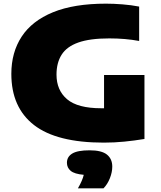

<svg xmlns="http://www.w3.org/2000/svg" viewBox="-20 -770 879 1050"><path d="M548 10Q290 10 166 -86.2Q42 -182.5 42 -366Q42 -483.5 98.5 -569.8Q155 -656 269.8 -703Q384.5 -750 560 -750Q601.5 -750 649.5 -746.2Q697.5 -742.5 741 -734V-546Q665 -560 578 -560Q471.5 -560 408.2 -537.5Q345 -515 317 -470.8Q289 -426.5 289 -362Q289 -276.5 347 -227.2Q405 -178 534 -178Q541.5 -178 549 -178V-360H770V-10Q715.5 -1 660.2 4.5Q605 10 548 10ZM406 260Q431.5 216 438 186Q387 181.5 366.5 164.2Q346 147 346 120Q346 87.5 375 69.8Q404 52 470 52Q536 52 565 75.5Q594 99 594 141Q594 171.5 581 204.5Q568 237.5 546 260Z"/></svg>

Font: Encode Sans Exp Black
Style: Regular
Weight: 900
Width: 7
Designer: Multiple Designers
Foundry: Impallari Type
Version: Version 3.002; ttfautohint (v1.8.3) -l 8 -r 50 -G 200 -x 14 